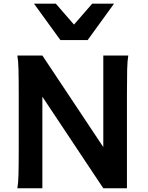

<svg xmlns="http://www.w3.org/2000/svg" viewBox="-20 -1011 794 1031"><path d="M207.5 -491.7V0H73.2Q78.1 -26.4 79.3 -73.7Q80.6 -121.1 80.6 -212.4V-500.5Q80.6 -591.8 79.3 -639.2Q78.1 -686.5 73.2 -712.9H207.5L534.7 -221.2V-712.9H668.9Q664.1 -686.5 662.8 -637Q661.6 -587.4 661.6 -500.5V0H534.7ZM279.8 -991.2 377.4 -878.9 475.1 -991.2H592.3L450.7 -795.9H304.2L162.6 -991.2Z"/></svg>

Font: Lesson One
Style: Bold
Weight: 700
Designer: But Ko, Victor Gaultney, Annie Olsen, Julie Remington, Don Collingsworth, Eric Hays, Becca Hirsbrunner
Version: Version 1.100